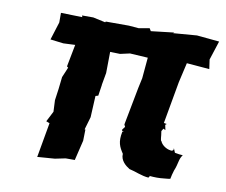

<svg xmlns="http://www.w3.org/2000/svg" viewBox="-65 -615 831 706"><g transform="rotate(10 350.0 -262.0)"><path d="M532 11C529 7 538 9 533 4C553 6 571 6 587 4C595 3 604 3 611 1C613 -9 615 -19 619 -31C631 -59 628 -76 641 -92C633 -92 623 -94 611 -96L604 -113C607 -103 598 -100 593 -102C577 -104 560 -116 555 -129C550 -132 552 -144 548 -166L554 -176L562 -172L558 -191L563 -195L552 -197L580 -354L597 -428L682 -421L677 -456L700 -527L616 -535L528 -528L532 -531L446 -521L440 -531L400 -524L363 -527H277L275 -524L229 -534H187L189 -528L109 -530V-494L88 -427L137 -421L181 -423L165 -340L170 -336L154 -298L149 -253L143 -210L145 -167L125 -128L138 -123C130 -80 123 -36 115 7L180 2L219 -6H253L271 -81L272 -123H269L283 -171L287 -251L297 -254L303 -294V-296L311 -341L312 -420L349 -419L385 -427L452 -423L445 -345L437 -308L411 -172L410 -166L414 -158L405 -146C405 -141 410 -137 409 -141C411 -138 415 -139 407 -138C399 -99 408 -82 423 -59C421 -34 442 -17 457 -8C481 -3 504 9 532 11Z"/></g></svg>

Font: Asimov Print
Style: DIt
Weight: 250
Width: 0
Designer: Google
Version: Version 2.000980: 2014